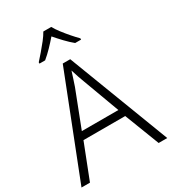

<svg xmlns="http://www.w3.org/2000/svg" viewBox="-223 -1063 1055 1179"><g transform="rotate(-30 304.0 -473.5)"><path d="M547 0 452 -246H156L60 0H0L281 -717H334L608 0ZM339 -556Q333 -570 323 -600Q313 -630 306 -653Q298 -626 289 -600Q280 -574 274 -555L175 -299H434ZM332 -947Q344 -925 365 -897.5Q386 -870 409.5 -843Q433 -816 452 -797V-788H410Q383 -810 355.5 -839Q328 -868 304 -896Q280 -868 252 -839Q224 -810 197 -788H157V-797Q175 -817 198 -843.5Q221 -870 242.5 -897.5Q264 -925 276 -947Z"/></g></svg>

Font: Noto Sans Cherokee Light
Style: Regular
Weight: 300
Designer: Monotype Design Team
Foundry: Monotype Imaging Inc.
Version: Version 2.001; ttfautohint (v1.8.4.7-5d5b)